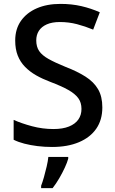

<svg xmlns="http://www.w3.org/2000/svg" viewBox="-20 -744 590 985"><path d="M505 -193Q505 -129 474 -84Q443 -39 385 -14.5Q327 10 247 10Q208 10 172 5.5Q136 1 105 -7Q74 -15 50 -27V-129Q90 -111 144 -96.5Q198 -82 254 -82Q302 -82 334 -95Q366 -108 382 -131Q398 -154 398 -185Q398 -218 381.5 -240.5Q365 -263 330.5 -282.5Q296 -302 238 -324Q198 -339 165.5 -357.5Q133 -376 108.5 -401Q84 -426 71 -459Q58 -492 58 -536Q58 -595 87.5 -637Q117 -679 169 -701.5Q221 -724 290 -724Q348 -724 397.5 -712.5Q447 -701 492 -681L458 -592Q417 -609 375 -620Q333 -631 287 -631Q247 -631 220 -619Q193 -607 179.5 -586Q166 -565 166 -537Q166 -504 181 -482Q196 -460 229 -441.5Q262 -423 316 -401Q376 -378 418.5 -351Q461 -324 483 -286.5Q505 -249 505 -193ZM330 70Q325 89 312.5 116Q300 143 284 170.5Q268 198 250 221H191V209Q198 191 205.5 164.5Q213 138 219.5 110Q226 82 228 61H330Z"/></svg>

Font: Noto Sans Thai Medium
Style: Regular
Weight: 500
Designer: Monotype Design Team
Foundry: Monotype Imaging Inc.
Version: Version 2.001